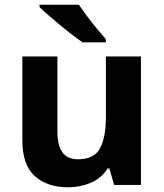

<svg xmlns="http://www.w3.org/2000/svg" viewBox="-20 -786 697 816"><path d="M579 -546V0H465L445 -70H437Q411 -28 365.5 -9Q320 10 269 10Q181 10 128 -37.5Q75 -85 75 -190V-546H224V-227Q224 -169 245 -139Q266 -109 312 -109Q380 -109 405 -155.5Q430 -202 430 -289V-546ZM315 -766Q330 -744 350.5 -716.5Q371 -689 392.5 -663.5Q414 -638 430 -619V-606H331Q312 -619 286.5 -638.5Q261 -658 234.5 -680Q208 -702 185 -722Q162 -742 148 -756V-766Z"/></svg>

Font: Noto Sans Bassa Vah
Style: Regular
Weight: 400
Designer: Monotype Design Team
Foundry: Monotype Imaging Inc.
Version: Version 2.002